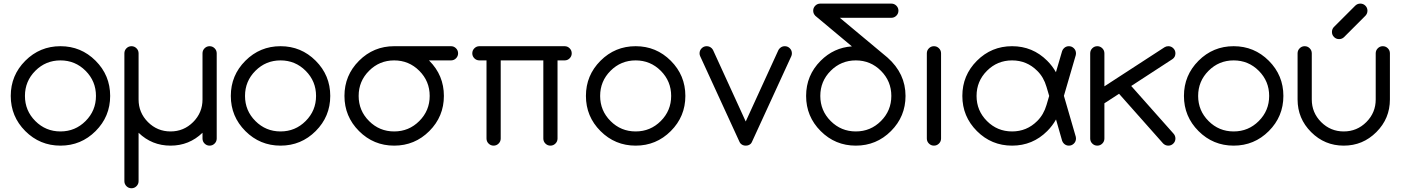

<svg xmlns="http://www.w3.org/2000/svg" viewBox="-20 -801 7704 1056"><path d="M585.9 -273.4Q585.9 -160.2 505.9 -80.1Q425.8 0 312.5 0Q199.2 0 119.1 -80.1Q39.1 -160.2 39.1 -273.4Q39.1 -386.7 119.1 -466.8Q199.2 -546.9 312.5 -546.9Q425.8 -546.9 505.9 -466.8Q585.9 -386.7 585.9 -273.4ZM312.5 -468.8Q231.4 -468.8 174.3 -411.6Q117.2 -354.5 117.2 -273.4Q117.2 -192.4 174.3 -135.3Q231.4 -78.1 312.5 -78.1Q393.6 -78.1 450.7 -135.3Q507.8 -192.4 507.8 -273.4Q507.8 -354.5 450.7 -411.6Q393.6 -468.8 312.5 -468.8Z M742.2 -253.9Q742.2 -181.2 793.7 -129.6Q845.2 -78.1 918 -78.1Q990.7 -78.1 1042.2 -129.6Q1093.8 -181.2 1093.8 -253.9V-507.8Q1093.8 -523.9 1105.2 -535.4Q1116.7 -546.9 1132.8 -546.9Q1148.9 -546.9 1160.4 -535.4Q1171.9 -523.9 1171.9 -507.8V-39.1Q1171.9 -22.9 1160.4 -11.5Q1148.9 0 1132.8 0Q1116.7 0 1105.2 -11.5Q1093.8 -22.9 1093.8 -39.1V-70.8Q1020.5 0 918 0Q815.4 0 742.2 -70.8V195.3Q742.2 211.4 730.7 222.9Q719.2 234.4 703.1 234.4Q687 234.4 675.5 222.9Q664.1 211.4 664.1 195.3V-507.8Q664.1 -523.9 675.5 -535.4Q687 -546.9 703.1 -546.9Q719.2 -546.9 730.7 -535.4Q742.2 -523.9 742.2 -507.8Z M1796.4 -273.4Q1796.4 -160.2 1716.3 -80.1Q1636.2 0 1522.9 0Q1409.7 0 1329.6 -80.1Q1249.5 -160.2 1249.5 -273.4Q1249.5 -386.7 1329.6 -466.8Q1409.7 -546.9 1522.9 -546.9Q1636.2 -546.9 1716.3 -466.8Q1796.4 -386.7 1796.4 -273.4ZM1522.9 -468.8Q1441.9 -468.8 1384.8 -411.6Q1327.6 -354.5 1327.6 -273.4Q1327.6 -192.4 1384.8 -135.3Q1441.9 -78.1 1522.9 -78.1Q1604 -78.1 1661.1 -135.3Q1718.3 -192.4 1718.3 -273.4Q1718.3 -354.5 1661.1 -411.6Q1604 -468.8 1522.9 -468.8Z M2343.3 -273.4Q2343.3 -354.5 2286.1 -411.6Q2229 -468.8 2147.9 -468.8Q2066.9 -468.8 2009.8 -411.6Q1952.6 -354.5 1952.6 -273.4Q1952.6 -192.4 2009.8 -135.3Q2066.9 -78.1 2147.9 -78.1Q2229 -78.1 2286.1 -135.3Q2343.3 -192.4 2343.3 -273.4ZM2339.4 -468.8Q2340.3 -467.8 2341.3 -466.8Q2421.4 -386.7 2421.4 -273.4Q2421.4 -160.2 2341.3 -80.1Q2261.2 0 2147.9 0Q2034.7 0 1954.6 -80.1Q1874.5 -160.2 1874.5 -273.4Q1874.5 -386.7 1954.6 -466.8Q2034.7 -546.9 2147.9 -546.9H2460.4Q2476.6 -546.9 2488 -535.4Q2499.5 -523.9 2499.5 -507.8Q2499.5 -491.7 2488 -480.2Q2476.6 -468.8 2460.4 -468.8Z M2616.7 -468.8Q2600.6 -468.8 2589.1 -480.2Q2577.6 -491.7 2577.6 -507.8Q2577.6 -523.9 2589.1 -535.4Q2600.6 -546.9 2616.7 -546.9H3085.4Q3101.6 -546.9 3113 -535.4Q3124.5 -523.9 3124.5 -507.8Q3124.5 -491.7 3113 -480.2Q3101.6 -468.8 3085.4 -468.8H3046.4V-39.1Q3046.4 -22.9 3034.9 -11.5Q3023.4 0 3007.3 0Q2991.2 0 2979.7 -11.5Q2968.3 -22.9 2968.3 -39.1V-468.8H2733.9V-39.1Q2733.9 -22.9 2722.4 -11.5Q2710.9 0 2694.8 0Q2678.7 0 2667.2 -11.5Q2655.8 -22.9 2655.8 -39.1V-468.8Z M3749.5 -273.4Q3749.5 -160.2 3669.4 -80.1Q3589.4 0 3476.1 0Q3362.8 0 3282.7 -80.1Q3202.6 -160.2 3202.6 -273.4Q3202.6 -386.7 3282.7 -466.8Q3362.8 -546.9 3476.1 -546.9Q3589.4 -546.9 3669.4 -466.8Q3749.5 -386.7 3749.5 -273.4ZM3476.1 -468.8Q3395 -468.8 3337.9 -411.6Q3280.8 -354.5 3280.8 -273.4Q3280.8 -192.4 3337.9 -135.3Q3395 -78.1 3476.1 -78.1Q3557.1 -78.1 3614.3 -135.3Q3671.4 -192.4 3671.4 -273.4Q3671.4 -354.5 3614.3 -411.6Q3557.1 -468.8 3476.1 -468.8Z M4109.4 -10.7Q4098.6 0 4081.5 0Q4064.5 0 4053.7 -11.2Q4050.3 -14.2 4047.4 -20.5L3830.6 -492.7Q3827.6 -499.5 3827.6 -507.8Q3827.6 -523.9 3839.1 -535.4Q3850.6 -546.9 3866.7 -546.9Q3882.8 -546.9 3894.5 -535.6Q3898.4 -531.7 3901.9 -525.4L4081.5 -132.8L4261.2 -525.4Q4264.6 -531.7 4269 -535.6Q4280.3 -546.9 4296.4 -546.9Q4312.5 -546.9 4324 -535.4Q4335.4 -523.9 4335.4 -507.8Q4335.4 -499.5 4332.5 -492.7L4115.7 -20.5Q4112.8 -14.2 4109.4 -10.7Z M4687 -468.8Q4606 -468.8 4548.8 -411.6Q4491.7 -354.5 4491.7 -273.4Q4491.7 -192.4 4548.8 -135.3Q4606 -78.1 4687 -78.1Q4768.1 -78.1 4825.2 -135.3Q4882.3 -192.4 4882.3 -273.4Q4882.3 -354.5 4825.2 -411.6Q4768.1 -468.8 4687 -468.8ZM4882.3 -781.2Q4898.4 -781.2 4909.9 -769.8Q4921.4 -758.3 4921.4 -742.2Q4921.4 -726.1 4909.9 -714.6Q4898.4 -703.1 4882.3 -703.1H4599.1L4861.3 -484.4Q4960.4 -396.5 4960.4 -273.4Q4960.4 -160.2 4880.4 -80.1Q4800.3 0 4687 0Q4573.7 0 4493.7 -80.1Q4413.6 -160.2 4413.6 -273.4Q4413.6 -386.7 4493.7 -466.8Q4565.9 -539.1 4665.5 -545.9L4463.4 -714.8V-715.3Q4452.6 -726.6 4452.6 -742.2Q4452.6 -758.3 4464.1 -769.8Q4475.6 -781.2 4491.7 -781.2Z M5077.6 -507.8Q5077.6 -523.9 5089.1 -535.4Q5100.6 -546.9 5116.7 -546.9Q5132.8 -546.9 5144.3 -535.4Q5155.8 -523.9 5155.8 -507.8V-39.1Q5155.8 -22.9 5144.3 -11.5Q5132.8 0 5116.7 0Q5100.6 0 5089.1 -11.5Q5077.6 -22.9 5077.6 -39.1Z M5735.8 -223.6 5750.5 -273.4 5735.8 -323.2Q5720.2 -377 5684.6 -411.6Q5627.4 -468.8 5546.4 -468.8Q5465.3 -468.8 5408.2 -411.6Q5351.1 -354.5 5351.1 -273.4Q5351.1 -192.4 5408.2 -135.3Q5465.3 -78.1 5546.4 -78.1Q5627.4 -78.1 5684.6 -135.3Q5720.2 -170.4 5735.8 -223.6ZM5788.1 -144Q5769 -109.4 5739.7 -80.1Q5659.7 0 5546.4 0Q5433.1 0 5353 -80.1Q5272.9 -160.2 5272.9 -273.4Q5272.9 -386.7 5353 -466.8Q5433.1 -546.9 5546.4 -546.9Q5659.7 -546.9 5739.7 -466.8Q5769 -437.5 5787.6 -403.8L5821.8 -520.5Q5824.7 -528.8 5831.5 -535.6Q5842.8 -546.9 5858.9 -546.9Q5875 -546.9 5886.5 -535.4Q5897.9 -523.9 5897.9 -507.8Q5897.9 -502.9 5897 -498.5L5831.5 -273.9L5897 -48.3Q5897.9 -43.9 5897.9 -39.1Q5897.9 -22.9 5886.5 -11.5Q5875 0 5858.9 0Q5842.8 0 5831.5 -11.2Q5824.7 -18.1 5821.8 -26.4Z M5976.1 -507.8Q5976.1 -523.9 5987.5 -535.4Q5999 -546.9 6015.1 -546.9Q6031.2 -546.9 6042.7 -535.4Q6054.2 -523.9 6054.2 -507.8V-326.2L6384.8 -541Q6394 -546.9 6405.8 -546.9Q6421.9 -546.9 6433.3 -535.4Q6444.8 -523.9 6444.8 -507.8Q6444.8 -486.8 6428.2 -475.6L6201.7 -328.1L6434.1 -66.4Q6444.8 -54.7 6444.8 -39.1Q6444.8 -22.9 6433.3 -11.5Q6421.9 0 6405.8 0Q6389.6 0 6377.4 -11.7L6134.8 -285.2L6054.2 -232.9V-39.1Q6054.2 -22.9 6042.7 -11.5Q6031.2 0 6015.1 0Q5999 0 5987.5 -11.5Q5976.1 -22.9 5976.1 -39.1Z M7038.6 -273.4Q7038.6 -160.2 6958.5 -80.1Q6878.4 0 6765.1 0Q6651.9 0 6571.8 -80.1Q6491.7 -160.2 6491.7 -273.4Q6491.7 -386.7 6571.8 -466.8Q6651.9 -546.9 6765.1 -546.9Q6878.4 -546.9 6958.5 -466.8Q7038.6 -386.7 7038.6 -273.4ZM6765.1 -468.8Q6684.1 -468.8 6627 -411.6Q6569.8 -354.5 6569.8 -273.4Q6569.8 -192.4 6627 -135.3Q6684.1 -78.1 6765.1 -78.1Q6846.2 -78.1 6903.3 -135.3Q6960.4 -192.4 6960.4 -273.4Q6960.4 -354.5 6903.3 -411.6Q6846.2 -468.8 6765.1 -468.8Z M7370.6 0Q7265.6 0 7191.2 -74.5Q7116.7 -148.9 7116.7 -253.9V-507.8Q7116.7 -523.9 7128.2 -535.4Q7139.6 -546.9 7155.8 -546.9Q7171.9 -546.9 7183.3 -535.4Q7194.8 -523.9 7194.8 -507.8V-253.9Q7194.8 -181.2 7246.3 -129.6Q7297.9 -78.1 7370.6 -78.1Q7443.4 -78.1 7494.9 -129.6Q7546.4 -181.2 7546.4 -253.9V-507.8Q7546.4 -523.9 7557.9 -535.4Q7569.3 -546.9 7585.4 -546.9Q7601.6 -546.9 7613 -535.4Q7624.5 -523.9 7624.5 -507.8V-253.9Q7624.5 -148.9 7550 -74.5Q7475.6 0 7370.6 0ZM7490.2 -714.8 7371.6 -596.2Q7360.4 -585.9 7344.7 -585.9Q7328.6 -585.9 7317.1 -597.4Q7305.7 -608.9 7305.7 -625Q7305.7 -640.1 7315.4 -651.4L7434.1 -770Q7445.8 -781.2 7461.9 -781.2Q7478 -781.2 7489.5 -769.8Q7501 -758.3 7501 -742.2Q7501 -726.6 7490.2 -714.8Z"/></svg>

Font: Comfortaa
Style: Regular
Weight: 400
Designer: Johan Aakerlund - aajohan
Foundry: Johan Aakerlund
Version: Version 2.004 2013